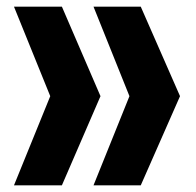

<svg xmlns="http://www.w3.org/2000/svg" viewBox="-20 -557 589 577"><path d="M403 -537 521 -268 403 0H261L369 -268L261 -537ZM166 -537 282 -268 166 0H22L131 -268L22 -537Z"/></svg>

Font: Mona Sans Condensed ExtraBold
Style: Regular
Weight: 800
Width: 3
Designer: Deni Anggara
Foundry: GitHub
Version: Version 1.001;gftools[0.9.33]